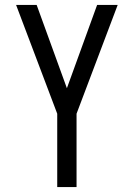

<svg xmlns="http://www.w3.org/2000/svg" viewBox="-20 -755 540 775"><path d="M211 0V-296L45 -735H128L250 -399L372 -735H455L289 -296V0Z"/></svg>

Font: Moesevka
Style: Regular
Weight: 400
Monospace: yes
Designer: Belleve Invis
Foundry: Belleve Invis
Version: Version 32.5.0; ttfautohint (v1.8.4)